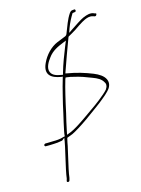

<svg xmlns="http://www.w3.org/2000/svg" viewBox="-138 -832 811 1106"><g transform="rotate(-15 267.0 -279.5)"><path d="M48 -44C48 -42 52 -36 54 -36H66C75 -36 87 -36 102 -37H103C118 -37 134 -39 155 -43L171 -56L168 -35C166 -24 164 -14 162 -5L145 70C137 105 127 148 124 175L120 189C120 194 121 196 129 196C133 196 136 191 136 190L140 175C143 147 153 105 161 70L178 -5C180 -18 183 -31 186 -44L188 -51C200 -56 207 -58 222 -64C243 -74 279 -96 323 -127C367 -158 398 -182 416 -195C433 -208 448 -221 461 -232C475 -245 485 -255 489 -261C503 -281 504 -300 496 -317C486 -339 460 -356 430 -368C385 -386 337 -401 282 -410L273 -412C297 -480 321 -548 344 -608L346 -612L369 -625C385 -634 402 -645 420 -658C438 -670 452 -678 463 -683C477 -689 493 -695 512 -689L521 -686H528C534 -691 537 -701 531 -701L520 -704V-705C501 -712 479 -706 459 -697H458C441 -690 398 -661 377 -647L355 -632L363 -656C375 -689 389 -714 403 -737L415 -739H416C421 -739 422 -740 424 -747C425 -750 421 -755 418 -755L411 -754H410C401 -754 395 -751 388 -741C367 -710 356 -676 337 -628C333 -619 321 -616 318 -615C303 -608 287 -603 276 -598C235 -581 199 -543 179 -499C149 -434 189 -408 244 -399L254 -398L251 -388C242 -359 234 -328 226 -295C217 -262 210 -228 202 -192C194 -156 186 -125 180 -93C177 -82 177 -72 176 -63L167 -61C146 -54 122 -53 105 -53C90 -52 79 -52 70 -52H58C55 -52 49 -48 48 -44ZM188 -443C176 -469 198 -504 213 -523C237 -557 271 -572 305 -586L325 -594L317 -575C315 -571 313 -566 311 -560C295 -520 274 -466 261 -420L258 -408L247 -410C223 -414 197 -421 188 -443ZM218 -190C226 -224 232 -258 241 -292C248 -322 256 -352 264 -379L268 -389L278 -388C290 -387 301 -384 313 -381C351 -373 385 -360 418 -347C445 -337 467 -326 479 -303C483 -297 485 -290 483 -282C483 -277 479 -270 476 -265V-264C472 -259 464 -250 451 -239C402 -197 384 -187 315 -138C272 -108 240 -88 217 -78L191 -68L196 -93C202 -124 210 -156 218 -190Z"/></g></svg>

Font: Stray Cat
Style: ExLtObl
Weight: 200
Version: Version 1.0